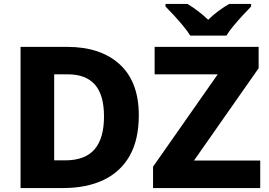

<svg xmlns="http://www.w3.org/2000/svg" viewBox="-20 -951 1361 971"><path d="M682 -368Q682 -245 636 -163.5Q590 -82 504 -41Q418 0 299 0H84V-714H319Q489 -714 585.5 -625.5Q682 -537 682 -368ZM506 -362Q506 -471 460 -523Q414 -575 324 -575H254V-140H309Q410 -140 458 -195.5Q506 -251 506 -362ZM1296 0H754V-108L1081 -575H762V-714H1288V-606L961 -139H1296ZM942 -771Q928 -794 905.5 -821Q883 -848 859.5 -873.5Q836 -899 817 -918V-931H928Q955 -915 980.5 -895.5Q1006 -876 1033 -851Q1058 -876 1085.5 -896Q1113 -916 1139 -931H1250V-918Q1232 -900 1208.5 -874.5Q1185 -849 1162 -821.5Q1139 -794 1125 -771Z"/></svg>

Font: Noto Sans ExtraBold
Style: Regular
Weight: 800
Designer: Monotype Design Team
Foundry: Monotype Imaging Inc.
Version: Version 2.007